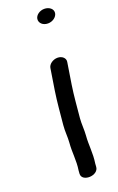

<svg xmlns="http://www.w3.org/2000/svg" viewBox="-146 -738 502 818"><g transform="rotate(-20 105.5 -329.5)"><path d="M111.6 -454 96.1 -356C88.7 -308.8 84.6 -253.1 79.9 -206.4C77.2 -179 80.8 -151.8 78.7 -127.3C74.8 -83.6 81.9 -45.3 75.2 -3C75.2 -2.8 75.1 -2.4 75.1 -2.1L74.1 11.9C71.5 50.6 149.8 48.3 151 7.4L151.8 -5.4C158.9 -51.3 152 -89.5 155.6 -131.7C157.7 -157.1 154.4 -184.8 156.7 -209.6C161.2 -255.5 165.2 -310.5 172.4 -356L187.9 -454C190.5 -470.5 175.2 -484.5 154.6 -484.5C134 -484.5 114.3 -470.5 111.6 -454ZM130.8 -669.5C128 -651.8 143.6 -635.5 167.3 -635.5C189.3 -635.5 207.7 -650 210.3 -666.5C213.3 -685.7 194.6 -699.5 173 -699.5C152.2 -699.5 133.4 -686.2 130.8 -669.5Z"/></g></svg>

Font: CiSf OpenHand
Style: BdExtObl
Weight: 400
Foundry: Cannot Into Space Fonts
Version: Version 0.7892